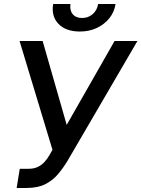

<svg xmlns="http://www.w3.org/2000/svg" viewBox="-20 -933 709 963"><path d="M63.5 9.8 79.1 -86.4H123Q150.4 -86.4 169.9 -95.9Q189.5 -105.5 203.6 -121.1Q217.8 -136.7 228.5 -155.8L243.2 -181.6L78.1 -727.5H193.8L314.5 -306.6L554.7 -727.5H669.4L318.8 -126.5Q296.9 -90.3 270.8 -59.3Q244.6 -28.3 207.3 -9.3Q169.9 9.8 112.8 9.8ZM380.4 -774.9Q310.5 -774.9 273.4 -813.2Q236.3 -851.6 246.6 -913.1H333.5Q328.6 -881.8 344.5 -862.3Q360.4 -842.8 391.6 -842.8Q422.9 -842.8 445.1 -862.3Q467.3 -881.8 472.2 -913.1H559.6Q553.2 -872.1 528.1 -841.1Q502.9 -810.1 465.1 -792.5Q427.2 -774.9 380.4 -774.9Z"/></svg>

Font: Inter Tight Medium
Style: Italic
Weight: 500
Italic angle: -9.39999°
Designer: Rasmus Andersson
Foundry: rsms
Version: Version 3.004